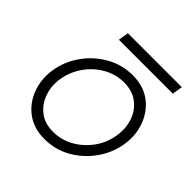

<svg xmlns="http://www.w3.org/2000/svg" viewBox="-161 -716 856 856"><g transform="rotate(45 266.5 -288.5)"><path d="M49 -230Q40 -167 61 -112Q82 -57 128 -23.5Q174 10 240 10Q308 10 365 -22.5Q422 -55 460.5 -109.5Q499 -164 509 -230Q518 -293 497 -348Q476 -403 430.5 -436.5Q385 -470 318 -470Q251 -470 193.5 -437.5Q136 -405 97.5 -350.5Q59 -296 49 -230ZM101 -230Q110 -282 140 -325Q170 -368 215.5 -394Q261 -420 314 -420Q366 -420 401 -393Q436 -366 450.5 -323Q465 -280 457 -230Q449 -178 418.5 -135Q388 -92 342.5 -66Q297 -40 244 -40Q192 -40 157.5 -67Q123 -94 108 -137.5Q93 -181 101 -230ZM162 -538H502L510 -587H170Z"/></g></svg>

Font: Jost* 300 Light Italic
Style: Italic
Weight: 300
Italic angle: -10°
Version: Version 3.200; ttfautohint (v0.97) -l 8 -r 50 -G 200 -x 14 -